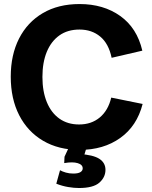

<svg xmlns="http://www.w3.org/2000/svg" viewBox="-20 -736 757 959"><path d="M377.9 12.7Q272.9 12.7 195.6 -32.7Q118.2 -78.1 75.9 -160.4Q33.7 -242.7 33.7 -353Q33.7 -461.9 75.2 -543.5Q116.7 -625 193.8 -670.4Q271 -715.8 377.4 -715.8Q497.1 -715.8 580.8 -656Q664.6 -596.2 690.9 -482.9L537.6 -447.3Q522.9 -518.1 480.7 -553.2Q438.5 -588.4 377 -588.4Q317.9 -588.4 276.6 -559.1Q235.4 -529.8 213.6 -476.8Q191.9 -423.8 191.9 -351.6Q191.9 -279.3 213.9 -225.8Q235.8 -172.4 276.9 -143.3Q317.9 -114.3 375 -114.3Q436.5 -114.3 478.5 -149.4Q520.5 -184.6 535.6 -248.5L692.4 -216.8Q664.1 -106.4 580.6 -46.9Q497.1 12.7 377.9 12.7ZM374.5 203.1Q349.6 203.1 320.6 198.2Q291.5 193.4 261.2 181.6L279.8 114.3Q292 121.1 309.1 126Q326.2 130.9 346.2 130.9Q370.1 130.9 381.6 123.8Q393.1 116.7 393.1 105Q393.1 86.4 368.2 78.9Q343.3 71.3 300.8 78.6L302.2 46.9L333.5 -20.5H415L415.5 -9.8L397.5 49.8L377.4 33.2Q445.8 37.6 476.3 57.4Q506.8 77.1 506.8 112.3Q506.8 149.4 476.3 176.3Q445.8 203.1 374.5 203.1Z"/></svg>

Font: Schibsted Grotesk
Style: Bold
Weight: 700
Designer: Bakken & Baeck AS, Henrik Kongsvoll
Foundry: Schibsted ASA
Version: Version 1.100;gftools[0.9.25]